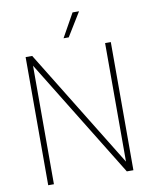

<svg xmlns="http://www.w3.org/2000/svg" viewBox="-100 -1018 869 1092"><g transform="rotate(-10 334.5 -472.0)"><path d="M88.5 0V-740H126.5L547.5 -55.5V-740H580.5V0H542.5L121.5 -684.5V0ZM319.5 -808 395.5 -944H433L349.5 -808Z"/></g></svg>

Font: Encode Sans SemiCondensed SemiCondensed Thin
Style: Regular
Weight: 100
Width: 4
Designer: Multiple Designers
Foundry: Impallari Type
Version: Version 3.000; ttfautohint (v1.8.3) -l 8 -r 50 -G 200 -x 14 